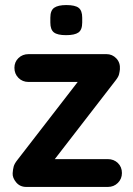

<svg xmlns="http://www.w3.org/2000/svg" viewBox="-20 -739 524 759"><path d="M192 -110H406Q430 -110 446 -94.5Q462 -79 462 -55Q462 -32 446 -16Q430 0 406 0H84Q59 0 44 -18Q29 -36 30 -54Q31 -69 34 -80.5Q37 -92 49 -107L298 -429L296 -415H93Q69 -415 53 -431Q37 -447 37 -471Q37 -494 53 -509.5Q69 -525 93 -525H401Q424 -525 440 -508Q456 -491 454 -465Q453 -455 450.5 -445Q448 -435 437 -421L192 -104ZM241 -600Q207 -600 193 -611Q179 -622 179 -650V-669Q179 -698 194.5 -708.5Q210 -719 242 -719Q277 -719 291 -708Q305 -697 305 -669V-650Q305 -621 290 -610.5Q275 -600 241 -600Z"/></svg>

Font: Quicksand Variable Light
Style: Regular
Weight: 300
Designer: Andrew Paglinawan
Foundry: Andrew Paglinawan
Version: Version 3.004